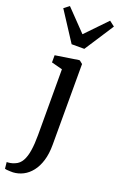

<svg xmlns="http://www.w3.org/2000/svg" viewBox="-219 -900 743 1194"><g transform="rotate(20 152.0 -303.5)"><path d="M41.5 242.5Q33.5 242.5 22 242.2Q10.5 242 0.5 241Q-9.5 240 -12.5 238.5L-17 195.5Q-10 196 5.8 193.5Q21.5 191 37.5 183.5Q64 172.5 79.8 144.8Q95.5 117 102.2 73.5Q109 30 109 -29L108.5 -464L36 -483V-530.5L187.5 -554H194.5L215 -537.5V-3Q215 57 201.2 102Q187.5 147 163.2 177.8Q139 208.5 107.8 224.5Q76.5 240.5 41.5 242.5ZM112 -631 -13.5 -824 21 -850.5 154 -712.5 287 -850.5 321.5 -824 196 -631Z"/></g></svg>

Font: Merriweather 48pt Medium
Style: Regular
Weight: 500
Version: Version 2.100